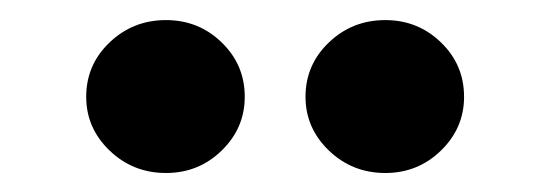

<svg xmlns="http://www.w3.org/2000/svg" viewBox="-20 -792 556 194"><path d="M147.7 -617.2Q114.3 -617.2 90.7 -639.9Q67.1 -662.6 67.1 -694.2Q67.1 -726.6 90.7 -749.1Q114.3 -771.7 147.7 -771.7Q180.8 -771.7 204 -749.1Q227.3 -726.6 227.3 -694.2Q227.3 -662.6 204 -639.9Q180.8 -617.2 147.7 -617.2ZM369.3 -617.2Q335.9 -617.2 312.3 -639.9Q288.7 -662.6 288.7 -694.2Q288.7 -726.6 312.3 -749.1Q335.9 -771.7 369.3 -771.7Q402.3 -771.7 425.6 -749.1Q448.9 -726.6 448.9 -694.2Q448.9 -662.6 425.6 -639.9Q402.3 -617.2 369.3 -617.2Z"/></svg>

Font: Inter UI Extra Bold
Style: Regular
Weight: 800
Designer: Rasmus Andersson
Foundry: rsms
Version: 3.2;8d6f07862